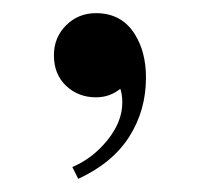

<svg xmlns="http://www.w3.org/2000/svg" viewBox="-20 -134 301 292"><path d="M185 -82Q202 -55 202 -16Q202 34 176.5 74Q151 114 99 138L90 120Q121 107 143.5 79Q166 51 166 22Q166 10 163 1Q147 14 126 14Q99 14 80.5 -3.5Q62 -21 62 -50Q62 -77 80.5 -95.5Q99 -114 126 -114Q165 -114 185 -82Z"/></svg>

Font: Playfair Display SC
Style: Regular
Weight: 400
Designer: Claus Eggers Sørensen
Foundry: Claus Eggers Sørensen
Version: Version 1.200; ttfautohint (v1.6)